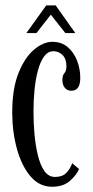

<svg xmlns="http://www.w3.org/2000/svg" viewBox="-20 -684 344 714"><path d="M173.5 10.5Q126.5 10.5 93.5 -28.2Q60.5 -67 43 -130.2Q25.5 -193.5 25.5 -266Q25.5 -354.5 49 -412.8Q72.5 -471 107 -499.8Q141.5 -528.5 175 -528.5Q208.5 -528.5 231.5 -509Q254.5 -489.5 266.5 -458.8Q278.5 -428 278.5 -394.5Q278.5 -346.5 245.5 -346.5Q230 -346.5 221 -357.5Q212 -368.5 212 -386.5Q212 -404 219.5 -412Q227 -420 227 -438.5Q227 -464.5 213 -479Q199 -493.5 178.5 -493.5Q158 -493.5 143.8 -473.8Q129.5 -454 120.8 -421Q112 -388 108.2 -348.2Q104.5 -308.5 104.5 -269Q104.5 -228 108.2 -185.5Q112 -143 120.8 -106.8Q129.5 -70.5 145 -48.2Q160.5 -26 184.5 -26Q211.5 -26 226 -40.5Q240.5 -55 248.5 -77L274 -55.5Q265 -33.5 240.2 -11.5Q215.5 10.5 173.5 10.5ZM78 -561 152 -664H187L260 -561H223L169 -629.5L115.5 -561Z"/></svg>

Font: Imbue 10pt
Style: Regular
Weight: 400
Designer: Tyler Finck
Foundry: Etcetera Type Company
Version: Version 1.102; ttfautohint (v1.8.3)